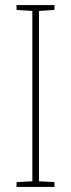

<svg xmlns="http://www.w3.org/2000/svg" viewBox="-20 -827 278 754"><path d="M194 -93H45V-112L107 -115V-784L45 -788V-807H194V-788L133 -784V-115L194 -112Z"/></svg>

Font: Noto Sans Kannada UI Condensed Thin
Style: Regular
Weight: 100
Width: 3
Designer: Jelle Bosma - Monotype Design Team
Foundry: Monotype Imaging Inc.
Version: Version 2.005; ttfautohint (v1.8.4.7-5d5b)